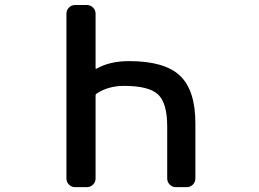

<svg xmlns="http://www.w3.org/2000/svg" viewBox="-20 -774 1040 772"><path d="M364.3 -500Q364.3 -496.1 368.2 -498Q421.9 -528.3 499 -528.3Q641.6 -528.3 703.6 -469.7Q765.6 -411.1 765.6 -278.3V-56.6Q765.6 -42 755.4 -31.7Q745.1 -21.5 731.4 -21.5H686.5Q672.9 -21.5 662.6 -31.7Q652.3 -42 652.3 -56.6V-265.6Q652.3 -359.4 615.7 -394Q579.1 -428.7 478.5 -428.7Q415 -428.7 368.2 -397.5Q364.3 -395.5 364.3 -390.6V-56.6Q364.3 -42 354 -31.7Q343.8 -21.5 329.1 -21.5H282.2Q267.6 -21.5 257.3 -31.7Q247.1 -42 247.1 -56.6V-718.8Q247.1 -733.4 257.3 -743.7Q267.6 -753.9 282.2 -753.9H329.1Q343.8 -753.9 354 -743.7Q364.3 -733.4 364.3 -718.8Z"/></svg>

Font: Gen Jyuu Gothic L Monospace Medium
Style: Regular
Weight: 500
Designer: [Source Han Sans]
Ryoko NISHIZUKA  (kana & ideographs); Paul D. Hunt (Latin, Greek & Cyrillic); Wenlong ZHANG  (bopomofo
Version: Version 1.002.20150607